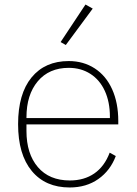

<svg xmlns="http://www.w3.org/2000/svg" viewBox="-20 -816 604 849"><path d="M390 -778 271 -617 248 -630 358 -796ZM60 -267Q60 -401 119.5 -473.5Q179 -546 284 -546Q349 -546 399 -513.5Q449 -481 476 -421Q503 -361 503 -281V-266H97V-237Q97 -136 147.5 -77Q198 -18 289 -18Q352 -18 397 -49Q442 -80 465 -141L492 -126Q468 -62 415 -24.5Q362 13 288 13Q181 13 120.5 -60Q60 -133 60 -267ZM97 -294H466V-300Q466 -365 443.5 -414Q421 -463 379.5 -489.5Q338 -516 284 -516Q197 -516 147 -456.5Q97 -397 97 -297Z"/></svg>

Font: IBM Plex Sans JP ExtraLight
Style: Regular
Weight: 200
Designer: Mike Abbink; Paul van der Laan; Pieter van Rosmalen; Wujin Sim; Yejin Wi; Jinhee Kim; Boomi Park; Yona Kim; Kichan Ma
Foundry: Sandoll Inc.
Version: Version 1.001